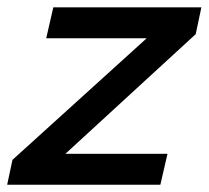

<svg xmlns="http://www.w3.org/2000/svg" viewBox="-47 -508 574 528"><path d="M506.8 -487.8 491.2 -414.1 132.8 -85H413.6L394 0H-27.3L-12.7 -68.4L356.4 -402.8H80.1L99.6 -487.8Z"/></svg>

Font: HK Grotesk SmBold Legacy Italic
Style: Regular
Weight: 600
Italic angle: -13°
Designer: Alfredo Marco Pradil
Foundry: Hanken Design Co.
Version: Version 2.022;PS 002.022;hotconv 1.0.88;makeotf.lib2.5.64775